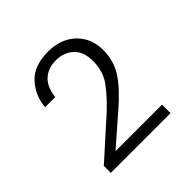

<svg xmlns="http://www.w3.org/2000/svg" viewBox="-109 -792 525 525"><g transform="rotate(-45 153.0 -530.0)"><path d="M33 -352V-379L143 -478Q172 -505 193.5 -533.5Q215 -562 215 -603Q215 -640 194.5 -658Q174 -676 145 -676Q114 -676 95 -658.5Q76 -641 72 -606H33Q36 -647 63.5 -677.5Q91 -708 146 -708Q178 -708 202.5 -695.5Q227 -683 241.5 -659.5Q256 -636 256 -604Q256 -562 234.5 -529.5Q213 -497 169 -459L84 -385H264V-352Z"/></g></svg>

Font: DM Sans 9pt ExtraLight
Style: Regular
Weight: 250
Version: Version 4.004;gftools[0.9.30]